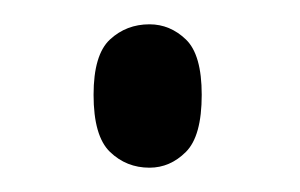

<svg xmlns="http://www.w3.org/2000/svg" viewBox="-20 -548 247 158"><path d="M103 -410Q84 -410 70.5 -423Q57 -436 57 -470Q57 -503 70.5 -515.5Q84 -528 103 -528Q120 -528 133 -515.5Q146 -503 146 -470Q146 -436 133 -423Q120 -410 103 -410Z"/></svg>

Font: Noto Serif Display ExtraCondensed
Style: Regular
Weight: 400
Width: 2
Designer: Monotype Design Team
Foundry: Monotype Imaging Inc.
Version: Version 2.009